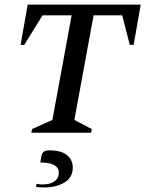

<svg xmlns="http://www.w3.org/2000/svg" viewBox="-20 -580 635 839"><path d="M117 0 120 -16 209 -56 293 -513H166L86 -384H70L101 -560H595L564 -384H547L514 -513H389L305 -56L381 -16L378 0ZM173 239Q165 239 154.5 238.5Q144 238 137 236L140 223Q154 226 165 226Q199 226 218 212.5Q237 199 237 175Q237 130 156 130L162 98Q164 89 171.5 83Q179 77 196 77Q248 77 273 98Q298 119 298 152Q298 195 262.5 217Q227 239 173 239Z"/></svg>

Font: Spectral SC Medium
Style: Italic
Weight: 500
Italic angle: -10°
Designer: Jean-Baptiste Levee
Foundry: Production Type
Version: Version 2.001